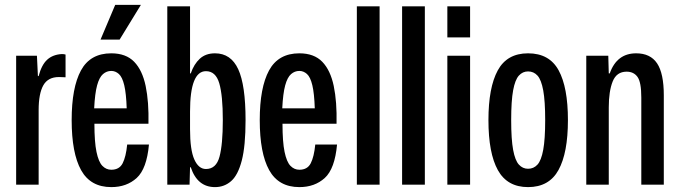

<svg xmlns="http://www.w3.org/2000/svg" viewBox="-20 -755 2780 785"><path d="M46 0V-527H131L135 -444H138Q150 -490 173 -511Q196 -532 233 -534Q237 -534 241 -533.5Q245 -533 248 -532V-439Q242 -439 235.5 -439.5Q229 -440 221 -440Q176 -440 157 -406Q138 -372 138 -305V0Z M435 10Q350 10 311.5 -59.5Q273 -129 273 -264Q273 -397 311 -467Q349 -537 435 -537Q495 -537 528.5 -502.5Q562 -468 575.5 -403.5Q589 -339 587 -249H366Q366 -175 374.5 -134Q383 -93 398.5 -77Q414 -61 435 -61Q468 -61 481.5 -87.5Q495 -114 500 -164H589Q580 -65 539 -27.5Q498 10 435 10ZM435 -465Q416 -465 401 -452Q386 -439 377 -406Q368 -373 365 -312H498Q496 -373 488 -406.5Q480 -440 466 -452.5Q452 -465 435 -465ZM391 -593 451 -735H556L469 -593Z M859 10Q787 10 760 -71H757L755 0H664V-729H757V-455H760Q773 -493 797 -515Q821 -537 859 -537Q924 -537 954 -472Q984 -407 984 -264Q984 -158 968.5 -98.5Q953 -39 925 -14.5Q897 10 859 10ZM822 -64Q864 -64 877.5 -114.5Q891 -165 891 -264Q891 -365 876.5 -414.5Q862 -464 822 -464Q757 -464 757 -299V-227Q757 -142 774.5 -103Q792 -64 822 -64Z M1204 10Q1119 10 1080.5 -59.5Q1042 -129 1042 -264Q1042 -397 1080 -467Q1118 -537 1204 -537Q1264 -537 1297.5 -502.5Q1331 -468 1344.5 -403.5Q1358 -339 1356 -249H1135Q1135 -175 1143.5 -134Q1152 -93 1167.5 -77Q1183 -61 1204 -61Q1237 -61 1250.5 -87.5Q1264 -114 1269 -164H1358Q1349 -65 1308 -27.5Q1267 10 1204 10ZM1204 -465Q1185 -465 1170 -452Q1155 -439 1146 -406Q1137 -373 1134 -312H1267Q1265 -373 1257 -406.5Q1249 -440 1235 -452.5Q1221 -465 1204 -465Z M1439 0V-729H1532V0Z M1624 0V-729H1717V0Z M1809 -602V-729H1902V-602ZM1809 0V-527H1902V0Z M2139 10Q2054 10 2015.5 -59.5Q1977 -129 1977 -264Q1977 -397 2015 -467Q2053 -537 2139 -537Q2226 -537 2264 -467.5Q2302 -398 2302 -264Q2302 -130 2263.5 -60Q2225 10 2139 10ZM2139 -65Q2162 -65 2177.5 -82Q2193 -99 2201 -142.5Q2209 -186 2209 -264Q2209 -342 2201 -385.5Q2193 -429 2177.5 -446Q2162 -463 2139 -463Q2117 -463 2101.5 -446Q2086 -429 2078 -386Q2070 -343 2070 -264Q2070 -185 2078 -142Q2086 -99 2101.5 -82Q2117 -65 2139 -65Z M2377 0V-527H2467L2469 -455H2473Q2502 -537 2581 -537Q2639 -537 2666.5 -496Q2694 -455 2694 -365V0H2602V-356Q2602 -419 2586.5 -440.5Q2571 -462 2542 -462Q2501 -462 2485 -422Q2469 -382 2469 -316V0Z"/></svg>

Font: Mona Sans Condensed Medium
Style: Regular
Weight: 500
Width: 3
Designer: Deni Anggara
Foundry: GitHub
Version: Version 1.001; ttfautohint (v1.8.4.7-5d5b);gftools[0.9.31]